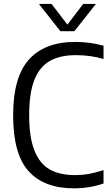

<svg xmlns="http://www.w3.org/2000/svg" viewBox="-20 -966 572 994"><path d="M48 -369Q48 -567 130 -658Q212 -749 370 -749Q445.5 -749 516 -729.5V-660.5Q450 -680.5 372.5 -680.5Q291.5 -680.5 238.5 -650.8Q185.5 -621 158.2 -553Q131 -485 131 -371Q131 -254.5 158.5 -186Q186 -117.5 237.8 -88.5Q289.5 -59.5 368 -59.5Q405.5 -59.5 440.8 -65.8Q476 -72 516 -85.5V-16Q443.5 9 362.5 9Q209 9 128.5 -79.2Q48 -167.5 48 -369ZM410.5 -945.5H476.5L365 -804.5H292.5L181.5 -945.5H247L329 -838.5Z"/></svg>

Font: Encode Sans Semi Condensed
Style: Regular
Weight: 400
Width: 4
Designer: Multiple Designers
Foundry: Impallari Type
Version: Version 2.000